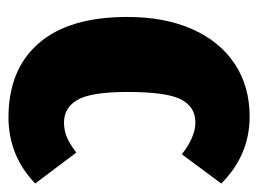

<svg xmlns="http://www.w3.org/2000/svg" viewBox="-98 -493 609 453"><g transform="rotate(90 206.5 -266.5)"><path d="M413 -484 344 -391Q303 -423 269 -423Q232 -423 214.5 -389Q197 -355 197 -263Q197 -177 215.5 -145Q234 -113 269 -113Q287 -113 303 -119.5Q319 -126 340 -142L413 -45Q347 18 257 18Q144 18 82 -53.5Q20 -125 20 -262Q20 -351 49 -416Q78 -481 131 -516Q184 -551 255 -551Q346 -551 413 -484Z"/></g></svg>

Font: Fira Sans Extra Condensed ExtraBold
Style: Regular
Weight: 800
Width: 1
Designer: Carrois Corporate & Edenspiekermann AG
Foundry: Carrois Corporate GbR & Edenspiekermann AG
Version: Version 4.203